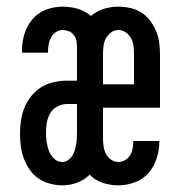

<svg xmlns="http://www.w3.org/2000/svg" viewBox="-20 -548 540 576"><path d="M167 8Q149 8 130 3Q111 -2 95.5 -12.5Q80 -23 69 -39Q58 -55 51.5 -72.5Q45 -90 42.5 -109Q40 -128 40 -147Q40 -167 43 -187Q46 -207 53.5 -225.5Q61 -244 74 -260Q87 -276 104 -286.5Q121 -297 141 -301.5Q161 -306 181 -306H211V-408Q211 -417 209 -426.5Q207 -436 201 -443.5Q195 -451 186 -454.5Q177 -458 168 -458Q157 -458 147.5 -451.5Q138 -445 133 -435.5Q128 -426 126 -415Q124 -404 124 -393V-390H46V-397Q46 -422 53.5 -446.5Q61 -471 77.5 -490.5Q94 -510 118 -519Q142 -528 168 -528Q191 -528 213.5 -521.5Q236 -515 253 -500Q270 -515 291.5 -521.5Q313 -528 335 -528Q353 -528 371 -524Q389 -520 404 -510.5Q419 -501 430 -486.5Q441 -472 448 -455.5Q455 -439 457.5 -421Q460 -403 460 -385V-225H289V-135Q289 -123 290.5 -111Q292 -99 297 -88Q302 -77 312.5 -69.5Q323 -62 335 -62Q345 -62 355 -67.5Q365 -73 370.5 -82.5Q376 -92 378 -103Q380 -114 380 -124V-125H458V-124Q458 -98 450 -73Q442 -48 425.5 -29Q409 -10 384.5 -1Q360 8 335 8Q311 8 288 0.5Q265 -7 249 -24Q233 -8 211.5 0Q190 8 167 8ZM289 -295H382V-385Q382 -397 380.5 -409.5Q379 -422 373.5 -432.5Q368 -443 358 -450.5Q348 -458 335 -458Q323 -458 313 -450.5Q303 -443 297.5 -432.5Q292 -422 290.5 -409.5Q289 -397 289 -385ZM167 -62Q176 -62 184 -67.5Q192 -73 197 -81Q202 -89 204.5 -98Q207 -107 208.5 -116Q210 -125 210.5 -134Q211 -143 211 -153V-236H181Q166 -236 152 -228.5Q138 -221 130.5 -208Q123 -195 120.5 -180Q118 -165 118 -150Q118 -136 120 -122Q122 -108 127 -95Q132 -82 142.5 -72Q153 -62 167 -62Z"/></svg>

Font: Iosevka SS18
Style: Regular
Weight: 400
Monospace: yes
Designer: Belleve Invis
Foundry: Belleve Invis
Version: Version 25.1.1; ttfautohint (v1.8.4)